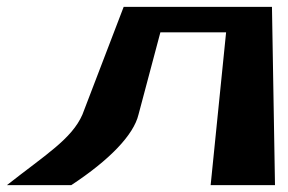

<svg xmlns="http://www.w3.org/2000/svg" viewBox="-37 -539 837 558"><path d="M365.5 -206 429.1 -445H620.1L575.2 -1H762.2L753.4 -519H627.4H449.4H322.4L202.5 -206C171.7 -135 93.5 -88 -16.8 -1H170.2C281.3 -74 351.5 -147 365.5 -206Z"/></svg>

Font: Hussar Milosc
Style: Obl
Weight: 700
Foundry: Cannot Into Space Fonts
Version: Version 1.02